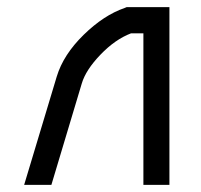

<svg xmlns="http://www.w3.org/2000/svg" viewBox="-20 -520 565 540"><path d="M139.6 -304.7Q158.2 -366.2 215.1 -421.9Q272 -477.5 330.6 -497.6L336.4 -500H456.5V0H383.3V-426.3H348.6Q303.7 -409.2 262.5 -366.2Q221.2 -323.2 210 -285.2L124.5 0H47.9Z"/></svg>

Font: Anka/Coder Condensed
Style: Regular
Weight: 400
Width: 4
Monospace: yes
Version: Version 1.100